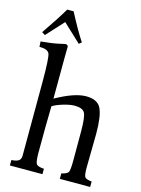

<svg xmlns="http://www.w3.org/2000/svg" viewBox="-144 -1082 854 1162"><g transform="rotate(15 282.5 -500.5)"><path d="M17 -830Q90 -936 128 -1001H168Q228 -887 265 -832L249 -819L136 -925L37 -817ZM96 -76 97 -544Q97 -689 87 -714.5Q77 -740 24 -740L22 -773Q96 -780 132.5 -788.5Q169 -797 172 -797Q189 -797 189 -782L188 -717L187 -459Q303 -524 375.5 -524Q448 -524 470 -476.5Q492 -429 492 -321L489 -109Q489 -61 496.5 -49.5Q504 -38 540 -34V0H350V-34Q386 -42 393 -56Q400 -70 400 -131V-310Q400 -400 386.5 -425.5Q373 -451 323 -451Q293 -451 250.5 -438Q208 -425 187 -411Q184 -295 184 -121Q184 -65 192.5 -50.5Q201 -36 241 -34V0H37V-34Q70 -36 83 -46Q96 -56 96 -76Z"/></g></svg>

Font: Prociono
Style: Regular
Weight: 400
Designer: Barry Schwartz
Foundry: The Crud Factory
Version: Version 2.301